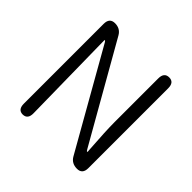

<svg xmlns="http://www.w3.org/2000/svg" viewBox="-182 -907 1082 1082"><g transform="rotate(45 359.0 -366.0)"><path d="M141 0Q102 0 102 -48V-684Q102 -732 145 -732Q187 -732 207 -697L537 -118Q543 -108 545.5 -108Q548 -108 548 -113L547 -126Q537 -267 537 -336V-684Q537 -732 577 -732Q616 -732 616 -684V-48Q616 0 573 0Q530 0 510 -35L181 -614Q175 -624 172.5 -624Q170 -624 170 -619L179 -49Q180 -1 141 0Z"/></g></svg>

Font: Resource Han Rounded JP Normal
Style: Regular
Weight: 350
Designer: Cyano Hao (round all glyphs); Ryoko NISHIZUKA 西塚涼子 (kana, bopomofo & ideographs); Paul D. Hunt (Latin, Greek & Cyrillic)
Foundry: Cyano Hao
Version: 0.990